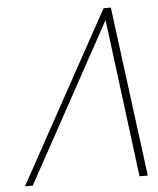

<svg xmlns="http://www.w3.org/2000/svg" viewBox="-51 -744 647 788"><g transform="rotate(-5 272.5 -350.0)"><path d="M409 -651 492 0H526L435 -700H405L20 0H52Z"/></g></svg>

Font: Advent Pro ExtraLight
Style: Italic
Weight: 250
Italic angle: -12°
Version: Version 3.000